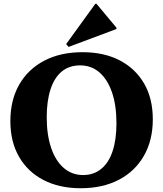

<svg xmlns="http://www.w3.org/2000/svg" viewBox="-20 -983 866 1019"><path d="M408 16Q295 16 211 -27.5Q127 -71 81 -151Q35 -231 35 -340Q35 -452 82 -534Q129 -616 215 -661Q301 -706 418 -706Q532 -706 615.5 -662.5Q699 -619 745 -539.5Q791 -460 791 -350Q791 -239 744 -156.5Q697 -74 611 -29Q525 16 408 16ZM421 -54Q477 -54 517 -86.5Q557 -119 577.5 -180.5Q598 -242 598 -329Q598 -424 574.5 -492.5Q551 -561 508 -598.5Q465 -636 405 -636Q348 -636 308.5 -604Q269 -572 248.5 -510Q228 -448 228 -361Q228 -267 251.5 -198Q275 -129 318.5 -91.5Q362 -54 421 -54ZM344 -734 331 -749 486 -963H492L598 -836V-829Z"/></svg>

Font: Platypi Light
Style: Bold
Weight: 700
Version: Version 1.200